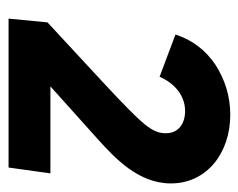

<svg xmlns="http://www.w3.org/2000/svg" viewBox="-76 -718 570 459"><g transform="rotate(90 209.5 -489.0)"><path d="M381 -224 395 -324H187L314 -438C358 -478 419 -534 419 -612C419 -698 346 -754 255 -754C212 -754 172 -742 136 -719C100 -695 76 -663 63 -623L164 -585C180 -622 210 -646 246 -646C275 -646 299 -631 299 -600C299 -567 280 -546 184 -456L34 -317L25 -224Z"/></g></svg>

Font: Plus Jakarta Sans ExtraBold
Style: Italic
Weight: 800
Italic angle: -8°
Designer: Gumpita Rahayu
Foundry: Tokotype
Version: Version 2.071;gftools[0.9.30]